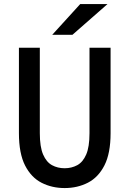

<svg xmlns="http://www.w3.org/2000/svg" viewBox="-20 -942 656 974"><path d="M308 12Q243.5 12 191 -14.8Q138.5 -41.5 107.2 -102.5Q76 -163.5 76 -266.5V-700H182V-266.5Q182 -196.5 198.8 -158Q215.5 -119.5 244 -104Q272.5 -88.5 308 -88.5Q343 -88.5 371.8 -104Q400.5 -119.5 417.2 -158Q434 -196.5 434 -266.5V-700H541V-266.5Q541 -164.5 510 -103.5Q479 -42.5 426 -15.2Q373 12 308 12ZM245 -765.5 387 -921.5H525.5L347.5 -765.5Z"/></svg>

Font: Overpass Mono Light SemiBold
Style: Regular
Weight: 600
Monospace: yes
Version: Version 4.000